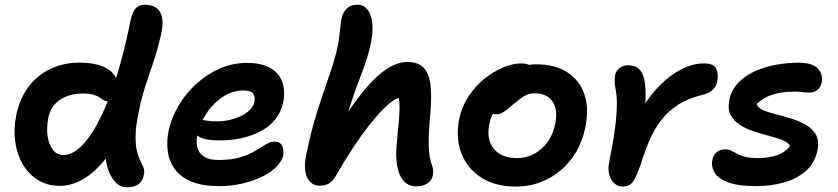

<svg xmlns="http://www.w3.org/2000/svg" viewBox="-20 -780 3557 815"><path d="M235 9Q181 9 141 -16Q101 -41 76.5 -83Q52 -125 44.5 -179Q37 -233 49 -291Q64 -364 103 -414Q142 -464 198 -489.5Q254 -515 321 -514Q374 -514 412 -499.5Q450 -485 467.5 -458Q485 -431 477 -392Q473 -373 462 -361.5Q451 -350 439 -350Q427 -350 419.5 -355Q412 -360 402.5 -366.5Q393 -373 376.5 -378Q360 -383 332 -383Q273 -383 233.5 -355.5Q194 -328 185 -279Q177 -239 182 -203Q187 -167 204 -144.5Q221 -122 250 -122Q299 -122 351 -189Q403 -256 450.5 -384Q498 -512 535 -697Q543 -734 558.5 -747Q574 -760 594 -760Q643 -760 660.5 -727Q678 -694 663 -631Q647 -562 629.5 -511.5Q612 -461 596.5 -413.5Q581 -366 569 -306Q556 -244 555.5 -204Q555 -164 561 -139.5Q567 -115 575 -99Q583 -83 588.5 -70.5Q594 -58 591 -41Q588 -15 570 0Q552 15 519 15Q492 15 472 -4.5Q452 -24 440 -57.5Q428 -91 426.5 -134.5Q425 -178 436 -225L507 -244Q468 -153 421.5 -97.5Q375 -42 327.5 -16.5Q280 9 235 9Z M909 10Q840 10 794.5 -8.5Q749 -27 724 -59.5Q699 -92 692.5 -134.5Q686 -177 696 -226Q707 -278 736.5 -329Q766 -380 810.5 -421.5Q855 -463 910.5 -488Q966 -513 1029 -513Q1086 -513 1123.5 -493.5Q1161 -474 1176.5 -436.5Q1192 -399 1182 -345Q1173 -303 1148 -272.5Q1123 -242 1085.5 -222.5Q1048 -203 1004.5 -193.5Q961 -184 914 -184Q845 -184 819.5 -203Q794 -222 798 -244Q800 -258 808 -264.5Q816 -271 831 -271Q842 -271 857 -268Q872 -265 900 -265Q938 -265 972.5 -275.5Q1007 -286 1031 -305Q1055 -324 1060 -348Q1064 -372 1053.5 -384Q1043 -396 1013 -396Q979 -396 947.5 -381Q916 -366 889.5 -339.5Q863 -313 844 -278.5Q825 -244 817 -205Q812 -177 818 -153.5Q824 -130 845.5 -115.5Q867 -101 908 -101Q963 -101 1000.5 -112.5Q1038 -124 1064 -140Q1090 -156 1109 -167.5Q1128 -179 1144 -179Q1169 -179 1177.5 -161Q1186 -143 1182 -119Q1176 -95 1153.5 -72Q1131 -49 1093.5 -30.5Q1056 -12 1009 -1Q962 10 909 10Z M1338 8Q1300 8 1284 -26Q1268 -60 1279 -119Q1299 -219 1324 -298.5Q1349 -378 1372 -443Q1395 -508 1409 -563Q1417 -598 1420 -623Q1423 -648 1425 -669Q1427 -690 1432 -710Q1437 -729 1453 -744.5Q1469 -760 1499 -760Q1522 -760 1539 -740.5Q1556 -721 1560.5 -678Q1565 -635 1547 -565Q1534 -517 1512.5 -461.5Q1491 -406 1468 -337Q1445 -268 1427 -177L1405 -223Q1469 -328 1522.5 -393Q1576 -458 1622 -487.5Q1668 -517 1709 -517Q1760 -517 1783 -487Q1806 -457 1809 -401.5Q1812 -346 1804 -267Q1799 -207 1799.5 -171Q1800 -135 1804 -114.5Q1808 -94 1814 -77Q1818 -68 1819 -57Q1820 -46 1817 -35Q1814 -15 1795 -2Q1776 11 1748 11Q1713 11 1692.5 -13Q1672 -37 1665.5 -78Q1659 -119 1664 -170Q1670 -228 1673 -265Q1676 -302 1676 -324.5Q1676 -347 1673 -364Q1652 -361 1611 -321Q1570 -281 1517.5 -209Q1465 -137 1407 -36Q1392 -10 1376 -1Q1360 8 1338 8Z M2170 12Q2082 12 2022.5 -26.5Q1963 -65 1938.5 -129.5Q1914 -194 1929 -274Q1940 -327 1968.5 -370.5Q1997 -414 2036 -445.5Q2075 -477 2116.5 -494Q2158 -511 2193 -511Q2208 -511 2221.5 -506.5Q2235 -502 2243 -492Q2251 -482 2248 -465Q2241 -435 2224 -411.5Q2207 -388 2165 -373Q2137 -362 2114.5 -344.5Q2092 -327 2077 -304.5Q2062 -282 2057 -253Q2044 -188 2076 -148.5Q2108 -109 2174 -109Q2234 -109 2279 -149Q2324 -189 2337 -256Q2349 -315 2325 -349.5Q2301 -384 2250 -384Q2224 -384 2205 -372Q2186 -360 2162 -340Q2144 -325 2132 -315Q2120 -305 2109.5 -300Q2099 -295 2084 -295Q2068 -295 2055.5 -310Q2043 -325 2049 -358Q2055 -385 2075.5 -411.5Q2096 -438 2126 -459.5Q2156 -481 2189.5 -494Q2223 -507 2254 -507Q2337 -507 2389 -472.5Q2441 -438 2461 -378.5Q2481 -319 2465 -242Q2450 -165 2407.5 -108Q2365 -51 2303.5 -19.5Q2242 12 2170 12Z M2622 12Q2603 12 2588 -1.5Q2573 -15 2566.5 -37.5Q2560 -60 2565 -88Q2579 -155 2587.5 -213Q2596 -271 2598 -317.5Q2600 -364 2594 -397Q2589 -422 2589 -435Q2589 -448 2591 -461Q2595 -480 2610.5 -491.5Q2626 -503 2646 -503Q2673 -503 2690 -489.5Q2707 -476 2714.5 -443.5Q2722 -411 2720 -355.5Q2718 -300 2705 -215L2652 -209Q2681 -286 2720 -343Q2759 -400 2802 -437.5Q2845 -475 2887.5 -493Q2930 -511 2967 -511Q3009 -511 3020 -488.5Q3031 -466 3024 -431Q3020 -414 3005 -399Q2990 -384 2960 -377Q2899 -362 2857 -334.5Q2815 -307 2786 -269Q2757 -231 2737 -184.5Q2717 -138 2700 -83Q2687 -46 2677 -25.5Q2667 -5 2654.5 3.5Q2642 12 2622 12Z M3189 10Q3112 10 3069.5 -6.5Q3027 -23 3012.5 -49Q2998 -75 3004 -101Q3007 -121 3021.5 -133.5Q3036 -146 3059 -146Q3073 -146 3084 -140.5Q3095 -135 3108.5 -127.5Q3122 -120 3142.5 -114.5Q3163 -109 3197 -109Q3245 -109 3279.5 -121.5Q3314 -134 3333 -160Q3327 -175 3303.5 -184.5Q3280 -194 3248 -202.5Q3216 -211 3182.5 -221.5Q3149 -232 3122 -249Q3095 -266 3081.5 -291.5Q3068 -317 3076 -355Q3084 -398 3113.5 -428.5Q3143 -459 3185.5 -478Q3228 -497 3276.5 -505.5Q3325 -514 3371 -514Q3430 -513 3452 -488.5Q3474 -464 3468 -431Q3464 -410 3450 -398.5Q3436 -387 3416 -387Q3404 -387 3395.5 -388Q3387 -389 3377 -390Q3367 -391 3350 -391Q3298 -391 3258 -378Q3218 -365 3192 -338Q3197 -322 3219 -312.5Q3241 -303 3273 -295Q3305 -287 3339 -276.5Q3373 -266 3401 -250Q3429 -234 3443.5 -208Q3458 -182 3450 -142Q3439 -89 3402 -55.5Q3365 -22 3310 -6Q3255 10 3189 10Z"/></svg>

Font: Shantell Sans Light SemiBold
Style: Italic
Weight: 600
Italic angle: -11°
Version: Version 1.011;[c5ecc13dd]